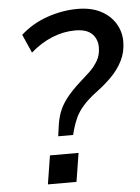

<svg xmlns="http://www.w3.org/2000/svg" viewBox="-52 -755 582 796"><g transform="rotate(-5 239.0 -357.0)"><path d="M175 -195 180 -231Q184 -264 194 -292Q204 -320 225.5 -348.5Q247 -377 287 -413Q304 -428 325 -447.5Q346 -467 360.5 -491.5Q375 -516 375 -548Q375 -582 353 -604Q331 -626 283 -626Q234 -626 186.5 -606.5Q139 -587 97 -550L63 -627Q112 -671 175 -692.5Q238 -714 300 -714Q357 -714 396.5 -693.5Q436 -673 457 -638.5Q478 -604 478 -563Q478 -520 460 -484Q442 -448 413 -419Q384 -390 354 -368Q315 -339 293.5 -314.5Q272 -290 261.5 -267.5Q251 -245 244 -221L237 -195ZM115 0 134 -119H253L234 0Z"/></g></svg>

Font: Nunito Sans SemiBold
Style: Italic
Weight: 600
Italic angle: -9°
Designer: Vernon Adams
Foundry: Vernon Adams
Version: Version 3.006; ttfautohint (v1.8.3)